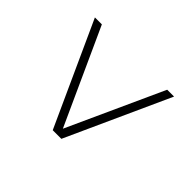

<svg xmlns="http://www.w3.org/2000/svg" viewBox="-105 -772 771 771"><g transform="rotate(-45 280.0 -387.0)"><path d="M60 -363 500 -163V-202L93 -387.5L500 -573V-612.5L60 -412Z"/></g></svg>

Font: Bodoni* 06pt
Style: Italic
Weight: 400
Italic angle: -13°
Version: Version 2.3